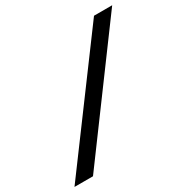

<svg xmlns="http://www.w3.org/2000/svg" viewBox="-177 -867 989 1018"><g transform="rotate(-30 317.5 -358.0)"><path d="M-9.8 9.8 533.7 -724.6H645L103.5 9.8Z"/></g></svg>

Font: Liberation Mono
Style: Bold Italic
Weight: 700
Italic angle: -12°
Monospace: yes
Designer: Steve Matteson
Foundry: Ascender Corporation
Version: Version 2.1.5